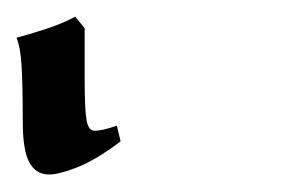

<svg xmlns="http://www.w3.org/2000/svg" viewBox="-313 33 333 227"><path d="M-170.4 200.2Q-199.7 222.2 -221.4 230.7Q-243.2 239.3 -254.9 239.3Q-270.5 239.3 -278.3 225.1Q-286.1 210.9 -286.1 176.3Q-286.1 135.7 -287.4 112.5Q-288.6 89.4 -293.5 77.6Q-278.3 73.7 -258.3 67.1Q-238.3 60.5 -224.1 52.7L-212.9 66.4V126Q-212.9 162.6 -210.7 174.8Q-208.5 187 -202.1 187.5Q-193.4 188 -174.8 181.6Z"/></svg>

Font: Gentium Book Plus
Style: Regular
Weight: 400
Designer: Victor Gaultney, Annie Olsen, Iska Routamaa, Becca Hirsbrunner
Foundry: SIL International
Version: Version 6.101